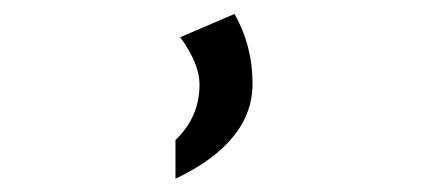

<svg xmlns="http://www.w3.org/2000/svg" viewBox="-20 -119 626 281"><path d="M323.2 -98.6Q349.6 -52.2 349.6 3.4Q349.6 88.9 236.8 142.6V85.9Q272 52.7 272 4.4Q272 -25.9 243.7 -64.5Q243.7 -64.5 323.2 -98.6Z"/></svg>

Font: Consola Mono
Style: Book
Weight: 400
Monospace: yes
Designer: Wojciech Kalinowski "wmk69" (wmk69@o2.pl)
Foundry: Wojciech Kalinowski "wmk69" (wmk69@o2.pl)
Version: Version 2.1.0